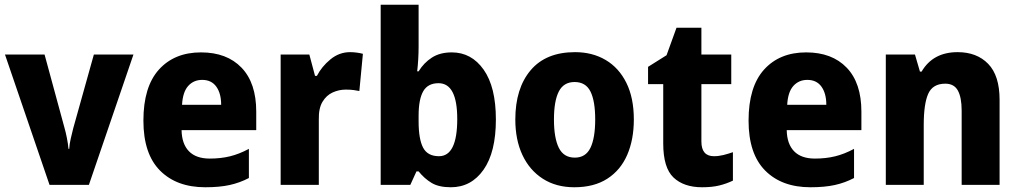

<svg xmlns="http://www.w3.org/2000/svg" viewBox="-20 -780 4299 810"><path d="M189 0 1 -550H168L252 -241Q257 -224 262 -199Q267 -174 269 -152H272Q273 -172 278.5 -195.5Q284 -219 289 -239L376 -550H543L355 0Z M828 -559Q937 -559 999 -494.5Q1061 -430 1061 -309V-231H746Q747 -173 777 -142Q807 -111 865 -111Q911 -111 950 -120.5Q989 -130 1030 -152V-29Q992 -9 949 0.5Q906 10 846 10Q725 10 655 -60.5Q585 -131 585 -271Q585 -414 650.5 -486.5Q716 -559 828 -559ZM833 -443Q797 -443 774 -417.5Q751 -392 748 -338H913Q913 -386 892.5 -414.5Q872 -443 833 -443Z M1457 -560Q1471 -560 1485.5 -558Q1500 -556 1511 -553L1496 -396Q1486 -398 1472.5 -400Q1459 -402 1439 -402Q1410 -402 1383.5 -390Q1357 -378 1340.5 -350.5Q1324 -323 1325 -276V0H1164V-550H1285L1309 -460H1317Q1337 -499 1374 -529.5Q1411 -560 1457 -560Z M1746 -583Q1746 -558 1744.5 -531.5Q1743 -505 1740 -479H1746Q1768 -515 1802 -537Q1836 -559 1886 -559Q1969 -559 2020.5 -486Q2072 -413 2072 -276Q2072 -138 2020 -64Q1968 10 1882 10Q1831 10 1800.5 -8.5Q1770 -27 1746 -57H1737L1711 0H1586V-760H1746ZM1830 -429Q1785 -429 1765.5 -395Q1746 -361 1746 -292V-268Q1746 -193 1765 -157Q1784 -121 1832 -121Q1909 -121 1909 -278Q1909 -429 1830 -429Z M2654 -276Q2654 -191 2626 -126.5Q2598 -62 2542 -26Q2486 10 2403 10Q2326 10 2270 -26Q2214 -62 2184 -126Q2154 -190 2154 -276Q2154 -407 2218.5 -483.5Q2283 -560 2406 -560Q2479 -560 2535 -527Q2591 -494 2622.5 -430.5Q2654 -367 2654 -276ZM2317 -276Q2317 -198 2337.5 -156.5Q2358 -115 2405 -115Q2451 -115 2471 -156.5Q2491 -198 2491 -276Q2491 -354 2471 -394Q2451 -434 2404 -434Q2358 -434 2337.5 -394Q2317 -354 2317 -276Z M2992 -121Q3012 -121 3032 -126Q3052 -131 3072 -138V-18Q3045 -5 3014.5 2.5Q2984 10 2942 10Q2865 10 2821.5 -31Q2778 -72 2778 -175V-425H2714V-498L2792 -547L2834 -663H2939V-550H3065V-425H2939V-183Q2939 -121 2992 -121Z M3381 -559Q3490 -559 3552 -494.5Q3614 -430 3614 -309V-231H3299Q3300 -173 3330 -142Q3360 -111 3418 -111Q3464 -111 3503 -120.5Q3542 -130 3583 -152V-29Q3545 -9 3502 0.5Q3459 10 3399 10Q3278 10 3208 -60.5Q3138 -131 3138 -271Q3138 -414 3203.5 -486.5Q3269 -559 3381 -559ZM3386 -443Q3350 -443 3327 -417.5Q3304 -392 3301 -338H3466Q3466 -386 3445.5 -414.5Q3425 -443 3386 -443Z M4020 -560Q4101 -560 4149 -510.5Q4197 -461 4197 -359V0H4037V-313Q4037 -369 4021 -398Q4005 -427 3968 -427Q3915 -427 3896 -384.5Q3877 -342 3877 -253V0H3717V-550H3840L3861 -478H3868Q3916 -560 4020 -560Z"/></svg>

Font: Noto Sans Khmer UI SemiCondensed ExtraBold
Style: Regular
Weight: 800
Width: 4
Designer: Danh Hong and the Monotype Design Team
Foundry: Monotype Imaging Inc.
Version: Version 2.002; ttfautohint (v1.8.4.7-5d5b)